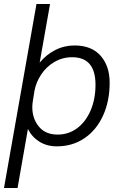

<svg xmlns="http://www.w3.org/2000/svg" viewBox="-30 -724 614 963"><path d="M153 -704H221L169 -410Q202 -450 247 -473Q292 -496 344 -496Q429 -496 474.5 -444.5Q520 -393 520 -309Q520 -217 487 -144.5Q454 -72 394 -31Q334 10 255 10Q205 10 167.5 -13.5Q130 -37 110 -77L58 219H-10ZM449 -299Q449 -437 332 -437Q284 -437 243.5 -413.5Q203 -390 177 -351Q151 -312 143 -269L135 -219Q132 -203 132 -187Q132 -129 165 -89Q198 -49 259 -49Q314 -49 357 -81Q400 -113 424.5 -170Q449 -227 449 -299Z"/></svg>

Font: Niramit Light
Style: Italic
Weight: 300
Italic angle: -10°
Designer: Katatrad Aksorn Co.,Ltd.
Foundry: Cadson Demak Co.,Ltd.
Version: Version 1.000; ttfautohint (v1.6)